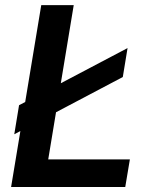

<svg xmlns="http://www.w3.org/2000/svg" viewBox="-20 -748 600 768"><path d="M24.4 0 145 -727.5H274.9L172.9 -110.4H499.5L481 0ZM37.1 -210.9 56.2 -327.1 490.2 -555.7 471.2 -439.9Z"/></svg>

Font: Inter 20pt SemiBold
Style: Italic
Weight: 600
Italic angle: -9.3988°
Version: Version 4.001;git-66647c0bb